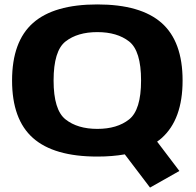

<svg xmlns="http://www.w3.org/2000/svg" viewBox="-20 -701 886 867"><path d="M657.5 146 543.5 -4Q487.5 6 419.5 6Q223.5 6 129 -77.8Q34.5 -161.5 34.5 -337.5Q34.5 -513.5 129 -597.2Q223.5 -681 419.5 -681Q615.5 -681 710 -597.2Q804.5 -513.5 804.5 -337.5Q804.5 -161.5 710 -77.5Q700.5 -69 689.5 -61.5L790 71ZM419.5 -119Q509 -119 563 -161.8Q617 -204.5 617 -337.5Q617 -471.5 563 -513.8Q509 -556 419.5 -556Q330 -556 276 -513.8Q222 -471.5 222 -337.5Q222 -204.5 276 -161.8Q330 -119 419.5 -119Z"/></svg>

Font: Anybody ExtraExpanded Regular
Style: Bold
Weight: 700
Width: 8
Designer: Tyler Finck
Foundry: Etcetera Type Company
Version: Version 1.010; ttfautohint (v1.8.3) -l 8 -r 50 -G 200 -x 14 